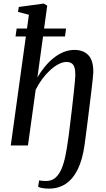

<svg xmlns="http://www.w3.org/2000/svg" viewBox="-20 -838 610 1106"><path d="M262.5 248.5Q243.5 248.5 226 245.8Q208.5 243 199.5 238L205.5 201Q215 203 224.8 203.8Q234.5 204.5 246 204.5Q278.5 204.5 300 185.2Q321.5 166 335 133.2Q348.5 100.5 356.8 59.8Q365 19 371 -24.5Q373 -34 376.5 -62.5Q380 -91 384.8 -130.8Q389.5 -170.5 394.8 -214Q400 -257.5 404.2 -297.5Q408.5 -337.5 411.2 -366.5Q414 -395.5 414 -405Q414 -434.5 408.5 -450.8Q403 -467 391.5 -474Q380 -481 362 -481Q341 -481 316.8 -468.2Q292.5 -455.5 268 -433Q243.5 -410.5 222.2 -381.5Q201 -352.5 185.5 -321L141 0H42L129 -628H69.5L76 -673.5H135.5L146.5 -753L83.5 -769.5L88.5 -798L232 -817.5L252 -805.5L234 -673.5H360.5L354.5 -628H228L195.5 -392Q214 -424 237.5 -452.8Q261 -481.5 288.2 -503.5Q315.5 -525.5 346 -538Q376.5 -550.5 409 -550.5Q460 -550.5 489 -520.2Q518 -490 517.5 -422Q517.5 -414 514.2 -383.2Q511 -352.5 505.8 -308.8Q500.5 -265 494.5 -217Q488.5 -169 483 -124.8Q477.5 -80.5 473.2 -48.5Q469 -16.5 467.5 -6Q455.5 82 427.5 138.2Q399.5 194.5 357.8 221.5Q316 248.5 262.5 248.5Z"/></svg>

Font: Merriweather 60pt
Style: Italic
Weight: 400
Italic angle: -7.8°
Version: Version 2.101